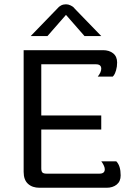

<svg xmlns="http://www.w3.org/2000/svg" viewBox="-20 -887 640 907"><path d="M291.7 -816.7 204.2 -716.7H125L250 -845.8Q266.7 -866.7 291.7 -866.7Q302.5 -866.7 312.9 -861.7Q323.3 -856.7 328.3 -851.7L333.3 -845.8L458.3 -716.7H379.2ZM166.7 0Q132.5 0 112.1 -18.8Q91.7 -37.5 91.7 -75V-650H466.7Q495.8 -650 514.6 -635Q533.3 -620 533.3 -591.7Q533.3 -571.7 528.3 -555Q523.3 -538.3 518.3 -531.7L512.5 -525H441.7Q458.3 -545.8 458.3 -562.5Q458.3 -583.3 433.3 -583.3H175V-341.7H458.3V-275H175V-91.7Q175 -77.5 180.4 -72.1Q185.8 -66.7 200 -66.7H450Q475 -66.7 475 -87.5Q475 -95 470.8 -104.2Q466.7 -113.3 462.5 -119.2L458.3 -125H529.2Q550 -104.2 550 -58.3Q550 -30 531.2 -15Q512.5 0 483.3 0Z"/></svg>

Font: BoonBaan
Style: Regular
Weight: 400
Designer: Sungsit Sawaiwan
Foundry: FontUni
Version: Version 2.0